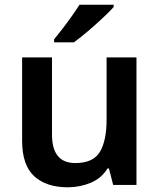

<svg xmlns="http://www.w3.org/2000/svg" viewBox="-20 -786 678 816"><path d="M560 -542V0H461L443 -70H437Q411 -28 365 -9Q319 10 268 10Q177 10 125.5 -37Q74 -84 74 -188V-542H201V-214Q201 -93 300 -93Q376 -93 404.5 -140.5Q433 -188 433 -278V-542ZM463 -766V-756Q446 -737 415.5 -708.5Q385 -680 352 -652Q319 -624 294 -606H210V-619Q225 -637 245 -663Q265 -689 284.5 -716.5Q304 -744 318 -766Z"/></svg>

Font: Noto Sans Cherokee SemiBold
Style: Regular
Weight: 600
Designer: Monotype Design Team
Foundry: Monotype Imaging Inc.
Version: Version 2.001; ttfautohint (v1.8.4.7-5d5b)